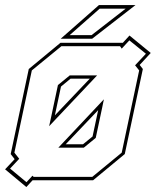

<svg xmlns="http://www.w3.org/2000/svg" viewBox="-24 -708 612 754"><path d="M79.5 26.5 -4 -43 33.5 -83 18 -103 89 -437 213.5 -540H458.5L484.5 -568.5L568 -500L524.5 -453L537 -437L466 -103L341.5 0H104L101.5 2.5ZM80 7.5 103.5 -18 108 -13.5H338.5L454 -108.5L522.5 -431.5L506.5 -451.5L549 -497L484 -549.5L454 -517L447.5 -526.5H217L101 -431.5L32.5 -108.5L51.5 -84.5L15.5 -46ZM169 -212.5 176.5 -247 203.5 -374 250 -412H357.5ZM191.5 -255 328.5 -399H253L215.5 -368ZM352 -166.5 305 -128H205L384 -318L377.5 -286.5ZM234 -141.5H302L339.5 -172L361.5 -275.5ZM214.5 -556 364.5 -688H508L338 -556ZM249.5 -570H335.5L469.5 -674H367.5Z"/></svg>

Font: Tourney Condensed Thin
Style: Italic
Weight: 100
Width: 3
Italic angle: -12°
Designer: Tyler Finck
Foundry: Etcetera Type Co
Version: Version 1.010; ttfautohint (v1.8.3)